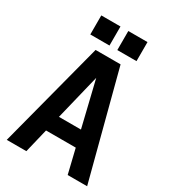

<svg xmlns="http://www.w3.org/2000/svg" viewBox="-234 -1112 1098 1231"><g transform="rotate(30 315.5 -497.0)"><path d="M486 -853ZM286 -853H144V-994H286ZM486 -853H344V-994H486ZM613 0H469L426 -178H206L163 0H18L223 -784H408ZM397 -295 316 -631 234 -295Z"/></g></svg>

Font: Tanohe Sans SemiBold
Style: Regular
Weight: 600
Designer: Village Type and Design LLC & Cristiano Sobral
Foundry: Cooper Hewitt Smithsonian Design Museum
Version: Version 1.00;September 29, 2021;FontCreator 13.0.0.2655 64-b